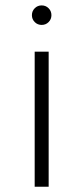

<svg xmlns="http://www.w3.org/2000/svg" viewBox="-20 -708 317 728"><path d="M138 -613.5Q153.5 -613.5 164.2 -624.2Q175 -635 175 -650.5Q175 -666 164.2 -676.8Q153.5 -687.5 138 -687.5Q122.5 -687.5 111.8 -676.8Q101 -666 101 -650.5Q101 -635 111.8 -624.2Q122.5 -613.5 138 -613.5ZM111.5 0H164.5V-512H111.5Z"/></svg>

Font: Spartan Light
Style: Regular
Weight: 300
Designer: Matt Bailey, Mirko Velimirovic
Foundry: Matt Bailey
Version: Version 1.003; ttfautohint (v1.8.3)